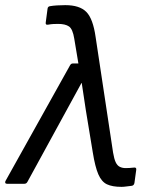

<svg xmlns="http://www.w3.org/2000/svg" viewBox="-50 -715 572 747"><path d="M423 12Q387 12 366 2Q345 -8 332.5 -37Q320 -66 311 -122L284 -286Q280 -312 276 -339Q272 -366 268 -392H267Q253 -366 238 -339Q223 -312 209 -286L57 -8Q53 0 45 0H-23Q-28 0 -29.5 -3.5Q-31 -7 -28 -12L222 -460Q226 -468 233 -468H255L239 -564Q233 -602 218.5 -612Q204 -622 176 -622Q166 -622 157 -621.5Q148 -621 137 -619Q126 -617 128 -628L135 -681Q136 -690 145 -691Q156 -693 172 -694Q188 -695 204 -695Q260 -695 286 -668.5Q312 -642 322 -571L390 -121Q394 -97 400 -84Q406 -71 416 -66Q426 -61 439 -61Q447 -61 454 -61.5Q461 -62 471 -63Q476 -64 478.5 -61.5Q481 -59 480 -54L473 -3Q471 7 462 8Q452 9 441.5 10.5Q431 12 423 12Z"/></svg>

Font: Sofia Sans Hairline
Style: Italic
Weight: 1
Italic angle: -9°
Designer: Botio Nikoltchev, Ani Petrova
Foundry: lettersoup
Version: Version 4.102